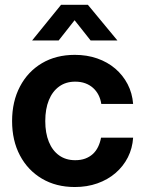

<svg xmlns="http://www.w3.org/2000/svg" viewBox="-20 -751 590 783"><path d="M285.2 11.7Q208.5 11.7 150.9 -22.5Q93.3 -56.6 61.3 -117.2Q29.3 -177.7 29.3 -257.3Q29.3 -336.9 61.3 -397.9Q93.3 -459 150.9 -493.2Q208.5 -527.3 285.2 -527.3Q334.5 -527.3 376.5 -512.7Q418.5 -498 450 -471.2Q481.4 -444.3 500.5 -407.7Q519.5 -371.1 522.9 -327.1H393.1Q390.1 -347.2 381.6 -363.8Q373 -380.4 359.4 -392.6Q345.7 -404.8 327.6 -411.4Q309.6 -418 286.6 -418Q248.5 -418 221.2 -398.2Q193.8 -378.4 179.2 -342.5Q164.6 -306.6 164.6 -257.3Q164.6 -208.5 179.2 -172.6Q193.8 -136.7 221.2 -117.2Q248.5 -97.7 286.6 -97.7Q309.6 -97.7 327.4 -104.2Q345.2 -110.8 358.4 -122.8Q371.6 -134.8 379.9 -151.9Q388.2 -168.9 392.1 -189.5H522.9Q520 -146 501.5 -109.4Q482.9 -72.8 451.2 -45.4Q419.4 -18.1 377.2 -3.2Q335 11.7 285.2 11.7ZM219.2 -585.9H111.3V-586.4L229 -731.4H338.4L458.5 -586.4V-585.9H349.6L284.2 -668.5Z"/></svg>

Font: Inter Cardless Display
Style: Bold
Weight: 700
Designer: Rasmus Andersson
Foundry: rsms
Version: Version 4.001;git-9221beed3